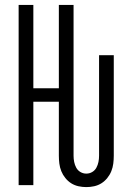

<svg xmlns="http://www.w3.org/2000/svg" viewBox="-20 -755 540 783"><path d="M332 8Q316 8 300 4.5Q284 1 270.5 -7.5Q257 -16 246.5 -29Q236 -42 230 -57Q224 -72 222 -88Q220 -104 220 -120V-340H116V0H56V-735H116V-395H220V-735H280V-120Q280 -107 282.5 -94.5Q285 -82 291 -71Q297 -60 308 -53.5Q319 -47 332 -47Q345 -47 356 -53.5Q367 -60 373 -71Q379 -82 381.5 -94.5Q384 -107 384 -120V-530H444V-120Q444 -104 442 -88Q440 -72 434 -57Q428 -42 417.5 -29Q407 -16 393.5 -7.5Q380 1 364 4.5Q348 8 332 8Z"/></svg>

Font: Iosevka Term Light
Style: Regular
Weight: 300
Monospace: yes
Designer: Belleve Invis
Foundry: Belleve Invis
Version: Version 9.0.1; ttfautohint (v1.8.3)